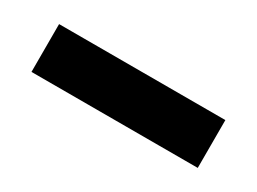

<svg xmlns="http://www.w3.org/2000/svg" viewBox="-24 -992 507 379"><g transform="rotate(30 229.5 -802.5)"><path d="M40 -748V-857H419V-748Z"/></g></svg>

Font: Mona Sans
Style: Bold
Weight: 700
Designer: Deni Anggara
Foundry: GitHub
Version: Version 2.000;Glyphs 3.2.3 (3260)